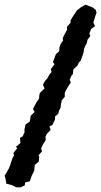

<svg xmlns="http://www.w3.org/2000/svg" viewBox="-42 -714 436 827"><path d="M8 83 -15 77 -18 57 -22 43 -4 12 2 -3 11 -31 19 -46 15 -54 32 -75 27 -82 46 -98 44 -120 56 -127 64 -145 63 -154 68 -178 86 -190 88 -199 90 -215 107 -232 100 -245 111 -265 113 -270 126 -289 128 -308 131 -315 150 -333 143 -349 151 -364 163 -378 170 -392 180 -404 177 -416 193 -438 186 -446 194 -468 199 -481 213 -493 214 -510 219 -524 230 -540 228 -549 236 -566 247 -586 246 -598 262 -616V-626L270 -640L289 -669L302 -679L307 -683L326 -694L357 -682L370 -672L374 -659L370 -649L360 -617L367 -601L350 -589L343 -569L347 -559L335 -543L331 -526L326 -518L320 -503L318 -489L312 -470L305 -452L298 -445L291 -431L274 -415L272 -395L265 -387L258 -370L263 -359L252 -342L240 -321L237 -314V-297L224 -282L220 -263L219 -250L212 -237L209 -224L195 -212V-199L183 -175L171 -170L176 -154L160 -138L154 -126L155 -111L143 -92L135 -74L139 -62L124 -45L127 -38L125 -18L108 -4L105 23L95 42L86 67L66 72L65 84L47 93H29Z"/></svg>

Font: Winky Rough
Style: Italic
Weight: 400
Italic angle: -8.97852°
Designer: Simon Atzbach
Foundry: typofactur
Version: Version 1.206